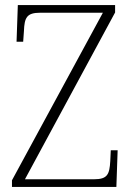

<svg xmlns="http://www.w3.org/2000/svg" viewBox="-20 -734 519 754"><path d="M27 0H437L442 -144H415L413 -101C410 -49 402 -30 349 -30H78L432 -685V-714H50L45 -570H71L74 -612C76 -665 85 -684 138 -684H384L27 -26Z"/></svg>

Font: Noto Serif Hebrew SemiCondensed ExtraLight
Style: Regular
Weight: 200
Width: 4
Designer: Monotype Design Team
Foundry: Monotype Imaging Inc.
Version: Version 2.004